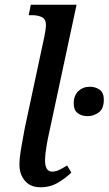

<svg xmlns="http://www.w3.org/2000/svg" viewBox="-20 -780 458 810"><path d="M151 10Q108 10 85 -17.5Q62 -45 62 -85Q62 -113 69.5 -156Q77 -199 84 -237L167 -625Q170 -640 172 -653.5Q174 -667 174 -673Q174 -699 157 -707.5Q140 -716 115 -716H101L110 -760H303L186 -214Q181 -193 175.5 -159Q170 -125 170 -104Q170 -56 200 -56Q215 -56 230.5 -63.5Q246 -71 263 -82L281 -52Q260 -31 226.5 -10.5Q193 10 151 10ZM350 -290Q324 -290 307.5 -303Q291 -316 291 -343Q291 -377 310.5 -395.5Q330 -414 359 -414Q384 -414 401 -401Q418 -388 418 -360Q418 -321 396.5 -305.5Q375 -290 350 -290Z"/></svg>

Font: Noto Serif SemiCondensed Medium
Style: Italic
Weight: 500
Width: 4
Italic angle: -12°
Designer: Monotype Design Team
Foundry: Monotype Imaging Inc.
Version: Version 2.013